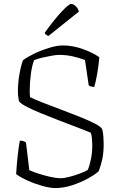

<svg xmlns="http://www.w3.org/2000/svg" viewBox="-20 -956 607 976"><path d="M262 0Q234 0 195 -11Q156 -22 119.5 -38.5Q83 -55 62 -71Q65 -121 70.5 -169.5Q76 -218 81 -241Q92 -241 100 -238Q108 -235 112 -232L129 -91Q149 -82 178.5 -72.5Q208 -63 238 -56.5Q268 -50 287 -50Q305 -50 332.5 -57Q360 -64 386.5 -74Q413 -84 426 -92Q434 -109 441.5 -143.5Q449 -178 449 -217Q449 -234 447.5 -250.5Q446 -267 442 -281Q414 -293 371.5 -309Q329 -325 281 -343.5Q233 -362 189 -380Q145 -398 114.5 -414Q84 -430 76 -442Q75 -453 73 -463.5Q71 -474 71 -490Q71 -535 79 -580Q87 -625 97 -650Q118 -666 154.5 -683.5Q191 -701 230.5 -713Q270 -725 300 -725Q350 -725 401.5 -706.5Q453 -688 485 -665Q481 -621 474 -580.5Q467 -540 459 -514Q449 -514 441 -517Q433 -520 431 -522L412 -651Q383 -662 349.5 -669.5Q316 -677 281 -677Q267 -677 244 -673Q221 -669 197 -663.5Q173 -658 154 -651Q143 -626 137 -580.5Q131 -535 131 -493Q131 -483 131.5 -476Q132 -469 133 -462Q157 -450 199.5 -433.5Q242 -417 291.5 -398.5Q341 -380 387 -361.5Q433 -343 464.5 -326.5Q496 -310 500 -298Q504 -280 505.5 -261.5Q507 -243 507 -225Q507 -183 501 -152Q495 -121 482 -86Q465 -70 428.5 -49.5Q392 -29 347.5 -14.5Q303 0 262 0ZM226 -773Q211 -779 207 -789Q255 -856 292.5 -896Q330 -936 342 -936Q353 -936 365 -924.5Q377 -913 381 -897Z"/></svg>

Font: Texturina 72pt Thin
Style: Regular
Weight: 100
Designer: Guillermo Torres Carreño
Foundry: Omnibus-Type
Version: Version 1.002; ttfautohint (v1.8.3)